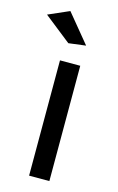

<svg xmlns="http://www.w3.org/2000/svg" viewBox="-134 -801 525 851"><g transform="rotate(15 128.5 -376.0)"><path d="M91 -529H184V0H91ZM79 -752 186 -622 107 -612 -17 -710Z"/></g></svg>

Font: Montserrat arm2
Style: Regular
Weight: 400
Designer: Julieta Ulanovsky
Foundry: Julieta Ulanovsky
Version: Version 6.000